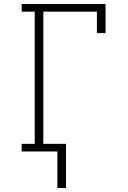

<svg xmlns="http://www.w3.org/2000/svg" viewBox="-20 -755 640 957"><path d="M309 182H266V0H88V-38H153V-697H88V-735H506V-590H463V-697H196V-38H309Z"/></svg>

Font: Iosevka Slab XLtEx
Style: Regular
Weight: 200
Width: 7
Monospace: yes
Designer: Belleve Invis
Foundry: Belleve Invis
Version: Version 11.1.0; ttfautohint (v1.8.3)